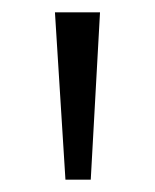

<svg xmlns="http://www.w3.org/2000/svg" viewBox="-20 -725 251 311"><path d="M86 -434 69 -705H142L127 -434Z"/></svg>

Font: Mulish ExtraLight Light
Style: Regular
Weight: 300
Version: Version 3.603